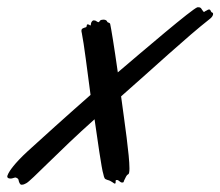

<svg xmlns="http://www.w3.org/2000/svg" viewBox="-163 -489 606 528"><path d="M190 -10C192 -11 193 -17 193 -26C193 -62 180 -150 170 -224C259 -302 349 -386 414 -437C418 -440 423 -445 423 -451C423 -456 420 -452 417 -458C416 -461 414 -463 412 -463C410 -463 408 -462 405 -460C400 -458 399 -456 398 -456C397 -456 397 -457 395 -459C391 -463 391 -469 383 -469H380C367 -466 228 -347 161 -290C151 -361 142 -415 140 -423C140 -425 136 -427 135 -427C134 -427 132 -428 131 -431C129 -434 125 -435 121 -435C118 -435 113 -434 112 -432C110 -430 110 -428 107 -428L103 -430C101 -432 98 -433 95 -433C92 -433 90 -431 88 -427C86 -423 88 -419 85 -419C85 -419 84 -420 82 -421C80 -422 78 -422 78 -422C74 -422 77 -415 73 -414C67 -412 61 -411 61 -405C61 -403 61 -401 62 -398C68 -369 77 -295 86 -228C30 -179 -61 -97 -87 -73C-125 -38 -137 -18 -140 -12C-141 -9 -143 -6 -143 -4C-143 1 -139 2 -133 2C-129 2 -123 -1 -121 -1C-116 0 -112 3 -112 6C-111 12 -108 19 -104 19C-97 19 -96 17 -91 15C-78 9 -3 -72 97 -161C104 -112 117 -21 121 -11C124 2 124 3 133 6C143 8 150 16 153 16C154 16 155 15 155 13V9C155 7 155 6 159 6C164 6 167 13 173 13C179 13 176 10 180 4C186 -9 187 -8 190 -10Z"/></svg>

Font: Oregano
Style: Italic
Weight: 400
Italic angle: -12°
Designer: Astigmatic (AOETI)
Foundry: Astigmatic (AOETI)
Version: Version 1.000